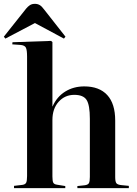

<svg xmlns="http://www.w3.org/2000/svg" viewBox="-36 -980 711 1000"><path d="M37 0V-12L80 -17Q95 -19 100 -28Q105 -37 105 -63V-685Q105 -719 99 -731.5Q93 -744 71 -746L28 -749L29 -760L230 -767L237 -761V-426H238Q260 -476 303.5 -503Q347 -530 403 -530Q481 -530 522.5 -485Q564 -440 564 -352V-58Q564 -34 570 -26Q576 -18 595 -16L635 -12V0H367V-11L404 -15Q422 -17 427 -26Q432 -35 432 -58V-361Q432 -433 415 -459.5Q398 -486 351 -486Q302 -486 269.5 -450Q237 -414 237 -355V-61Q237 -37 241.5 -28.5Q246 -20 261 -18L304 -11V0ZM-8 -779 -16 -789 100 -935Q109 -946 119.5 -953Q130 -960 146 -960Q160 -960 171 -953.5Q182 -947 195 -929L305 -789L297 -779L146 -860Z"/></svg>

Font: Literata 72pt SemiBold
Style: Regular
Weight: 600
Designer: Latin by Veronika Burian and Jose Scaglione. Greek by Irene Vlachou. Cyrillic by Vera Evstafieva.
Foundry: TypeTogether
Version: Version 3.002